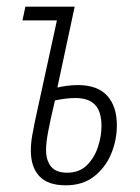

<svg xmlns="http://www.w3.org/2000/svg" viewBox="-20 -550 424 580"><path d="M178.7 9.8Q124.5 9.8 98.9 -17.8Q73.2 -45.4 73.2 -94.7Q73.2 -116.7 77.1 -139.6Q81.1 -162.6 85 -181.2L151.9 -488.3H47.9L56.6 -529.8H205.6L153.3 -285.6Q163.6 -288.1 180.2 -290.5Q196.8 -293 215.3 -293Q274.4 -293 303.7 -261Q333 -229 333 -171.4Q333 -126.5 315.7 -85Q298.3 -43.5 263.9 -16.8Q229.5 9.8 178.7 9.8ZM182.6 -28.3Q219.7 -28.3 242.4 -50.8Q265.1 -73.2 275.9 -106Q286.6 -138.7 286.6 -168.9Q286.6 -212.9 267.1 -233.4Q247.6 -253.9 208 -253.9Q191.4 -253.9 175.5 -251.7Q159.7 -249.5 146 -246.6Q130.9 -182.6 125 -150.1Q119.1 -117.7 119.1 -97.2Q119.1 -65.9 134 -47.1Q148.9 -28.3 182.6 -28.3Z"/></svg>

Font: Open Sans Condensed Light
Style: Italic
Weight: 300
Width: 3
Italic angle: -12°
Designer: Monotype Design Team
Foundry: Monotype Imaging Inc.
Version: Version 3.000; ttfautohint (v1.8.4)